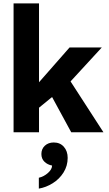

<svg xmlns="http://www.w3.org/2000/svg" viewBox="-20 -780 640 1132"><path d="M396 -300 590 0H400L287 -208L210 -145V0H60V-760H210V-295L390 -500H580ZM379 151Q379 198 354.5 237Q330 276 290.5 300.5Q251 325 209 332V268Q239 261 263 239.5Q287 218 287 196Q260 191 242 173.5Q224 156 224 128Q224 98 244.5 79Q265 60 297 60Q334 60 356.5 85.5Q379 111 379 151Z"/></svg>

Font: Goli Bold
Style: Regular
Weight: 700
Designer: jaikishan Patel
Foundry: MagicType
Version: Version 1.000